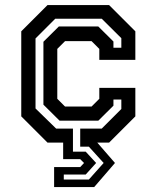

<svg xmlns="http://www.w3.org/2000/svg" viewBox="-20 -560 614 754"><path d="M192.5 174.5V96H295L310 80L295 65H228V0H166.5L63.5 -103V-437L166.5 -540H408.5L511.5 -437V-325H370V-368L339.5 -398.5H235.5L205 -368V-172L235.5 -141.5H339.5L370 -172V-215H511.5V-103L408.5 0H362L431.5 80L350 174.5ZM230.5 145H329L387 80L329 16H295V-55H379.5L456.5 -132V-169H425.5V-145L366 -86H214L150.5 -149V-396L211 -456H366L425.5 -397V-372.5H456.5V-410L379.5 -486.5H197L119.5 -409V-134L200.5 -55H266.5V35.5H316.5L357.5 80L316.5 125.5H230.5Z"/></svg>

Font: Tourney SemiBold
Style: Regular
Weight: 600
Version: Version 1.015